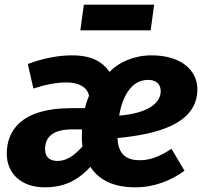

<svg xmlns="http://www.w3.org/2000/svg" viewBox="-20 -785 873 822"><path d="M625 -655 640 -765H339L324 -655ZM288 -548C228 -548 163 -535 99 -511L123 -406C178 -424 223 -432 266 -432C317 -432 355 -411 361 -375C357 -364 350 -349 344 -322H285C67 -322 9 -222 9 -127C9 -41 72 17 172 17C244 17 307 -5 367 -71C402 -15 466 17 559 17C641 17 712 -12 770 -54L714 -148C664 -115 624 -99 578 -99C526 -99 486 -120 483 -194C650 -210 825 -253 825 -403C825 -483 757 -548 629 -548C553 -548 487 -518 449 -477C419 -520 374 -548 288 -548ZM614 -443C656 -443 668 -418 668 -394C668 -349 623 -301 490 -290C503 -366 539 -443 614 -443ZM331 -231C330 -208 330 -174 333 -158C298 -119 266 -96 226 -96C190 -96 173 -115 173 -147C173 -205 216 -231 288 -231Z"/></svg>

Font: Fira Sans
Style: Bold Italic
Weight: 700
Italic angle: -8°
Designer: bBox Type GmbH & Carrois Corporate GbR & Edenspiekermann AG
Foundry: bBox Type GmbH & Carrois Corporate GbR & Edenspiekermann AG
Version: Version 4.301;PS 004.301;hotconv 1.0.88;makeotf.lib2.5.64775